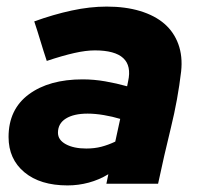

<svg xmlns="http://www.w3.org/2000/svg" viewBox="-20 -558 601 583"><path d="M185 5Q102 5 54 -35Q6 -75 6 -142Q6 -226 67.5 -271.5Q129 -317 231 -317Q265 -317 299.5 -311Q334 -305 366 -296L369 -311Q390 -405 268 -405Q241 -405 205.5 -397Q170 -389 122 -373Q112 -403 103 -433Q94 -463 84 -493Q142 -514 197.5 -526Q253 -538 304 -538Q361 -538 405.5 -524.5Q450 -511 479 -486Q508 -461 521.5 -424Q535 -387 530 -341Q520 -256 499 -170.5Q478 -85 460 0H303Q305 -8 306 -14.5Q307 -21 309 -29Q281 -12 249.5 -3.5Q218 5 185 5ZM156 -155Q156 -133 180 -120Q204 -107 242 -107Q267 -107 288 -112.5Q309 -118 330 -128L345 -197Q322 -204 295.5 -208.5Q269 -213 246 -213Q204 -213 180 -198Q156 -183 156 -155Z"/></svg>

Font: Rosa Sans Black
Style: Italic
Weight: 900
Italic angle: -12°
Designer: Pentagram / MCKL
Foundry: Pentagram / MCKL
Version: Version 1.005;September 16, 2019;FontCreator 11.5.0.2425 64-